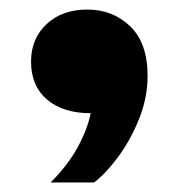

<svg xmlns="http://www.w3.org/2000/svg" viewBox="-20 -234 375 402"><path d="M86 148Q122 112 142.5 74.5Q163 37 170 3Q112 3 78.5 -25.5Q45 -54 45 -105Q45 -153 77.5 -183.5Q110 -214 163 -214Q216 -214 252.5 -179Q289 -144 289 -75Q289 -29 271 15.5Q253 60 227 95Q201 130 177 148Z"/></svg>

Font: Montagu Slab 16pt
Style: Bold
Weight: 700
Designer: Florian Karsten
Foundry: Florian Karsten
Version: Version 1.000; ttfautohint (v1.8.3)